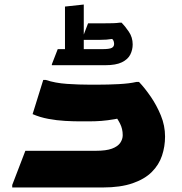

<svg xmlns="http://www.w3.org/2000/svg" viewBox="-20 -828 802 848"><path d="M34 -11 92 -162H403Q449 -162 474.5 -171.5Q500 -181 511 -197Q522 -213 522 -231Q522 -259 510 -282.5Q498 -306 485 -320L563 -318Q518 -307 486 -301.5Q454 -296 427.5 -294Q401 -292 372 -292H332Q305 -292 268 -294Q231 -296 193.5 -303Q156 -310 124 -324L171 -475H182Q224 -461 276 -457.5Q328 -454 377 -454H409Q458 -454 505 -456.5Q552 -459 582 -466H594Q619 -440 645.5 -401.5Q672 -363 690.5 -318Q709 -273 709 -225Q709 -181 695.5 -140.5Q682 -100 650.5 -68.5Q619 -37 565.5 -18.5Q512 0 434 0H34ZM350 -579 334 -611H432Q463 -611 473.5 -616.5Q484 -622 484 -634Q484 -639 482 -646Q480 -653 475 -656Q462 -654 450.5 -653Q439 -652 422 -652H341L369 -725H439Q460 -725 478.5 -725.5Q497 -726 509 -728H517Q532 -713 549 -688Q566 -663 566 -632Q566 -608 555.5 -587Q545 -566 518.5 -553Q492 -540 445 -540H209V-544L235 -611H283L267 -579V-799L350 -808Z"/></svg>

Font: Kufam ExtraBold
Style: Regular
Weight: 800
Designer: Wael Morcos, Artur Schmal
Foundry: Original Type
Version: Version 1.300; ttfautohint (v1.8.3)